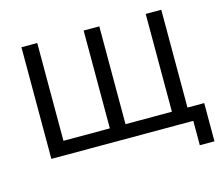

<svg xmlns="http://www.w3.org/2000/svg" viewBox="-116 -855 1352 1163"><g transform="rotate(-15 560.0 -273.5)"><path d="M108.9 0V-700.2H208V-86.9H499V-700.2H597.2V-86.9H888.2V-700.2H985.8V0ZM885.7 0V-86.9H1090.8V152.8H999V0Z"/></g></svg>

Font: Montserrat Medium
Style: Regular
Weight: 500
Designer: Julieta Ulanovsky
Foundry: Julieta Ulanovsky
Version: Version 7.200